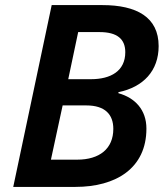

<svg xmlns="http://www.w3.org/2000/svg" viewBox="-20 -734 652 754"><path d="M32 0H276C435 0 555 -73 555 -229C555 -303 510 -350 445 -368V-372C543 -392 603 -456 603 -553C603 -667 516 -714 382 -714H183ZM337 -423H248L287 -608H371C441 -608 472 -580 472 -529C472 -455 415 -423 337 -423ZM283 -107H180L226 -320H319C393 -320 425 -284 425 -228C425 -150 371 -107 283 -107Z"/></svg>

Font: Noto Sans SemiBold
Style: Italic
Weight: 600
Italic angle: -12°
Designer: Monotype Design Team
Foundry: Monotype Imaging Inc.
Version: Version 2.013